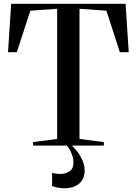

<svg xmlns="http://www.w3.org/2000/svg" viewBox="-20 -763 716 1006"><path d="M279.5 -35V-717L139 -707L68 -489.5H22L38.5 -743H638L654.5 -489.5H608L537.5 -707L396.5 -717V-35L524 -18.5V0H153.5V-18.5ZM316.5 223.5Q302 223.5 283.5 220.2Q265 217 253 211.5V142.5Q262.5 145.5 274.2 147Q286 148.5 294.5 148.5Q322.5 148.5 343.8 135Q365 121.5 365 88.5Q365 72.5 360.2 56.5Q355.5 40.5 347.8 25.8Q340 11 330.5 0H345.5H357Q370 11.5 385.5 32Q401 52.5 412.2 78Q423.5 103.5 423.5 132Q423.5 161 410.2 181.5Q397 202 373 212.8Q349 223.5 316.5 223.5Z"/></svg>

Font: Merriweather 144pt Medium
Style: Regular
Weight: 500
Version: Version 2.100